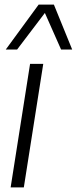

<svg xmlns="http://www.w3.org/2000/svg" viewBox="-20 -810 332 830"><path d="M83 0H26L110 -534H167ZM5 -596 147 -790H213L292 -596H244L174 -754L54 -596Z"/></svg>

Font: Georama ExtraCondensed Thin Light
Style: Italic
Weight: 300
Italic angle: -9°
Version: Version 1.001